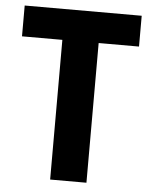

<svg xmlns="http://www.w3.org/2000/svg" viewBox="-52 -757 631 801"><g transform="rotate(5 263.5 -357.0)"><path d="M340 0V-585H509V-714H19V-585H188V0Z"/></g></svg>

Font: Noto Sans Armenian SemiCondensed Medium
Style: Regular
Weight: 500
Width: 4
Designer: Monotype Design Team
Foundry: Monotype Imaging Inc.
Version: Version 2.008